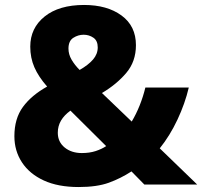

<svg xmlns="http://www.w3.org/2000/svg" viewBox="-20 -744 815 774"><path d="M319 -724Q412 -724 470 -681.5Q528 -639 528 -562Q528 -496 489 -450Q450 -404 391 -369L511 -254Q529 -284 543 -319Q557 -354 566 -391H741Q726 -327 695.5 -262Q665 -197 624 -146L775 0H562L510 -53Q467 -25 419 -7.5Q371 10 297 10Q214 10 156.5 -16.5Q99 -43 68.5 -89.5Q38 -136 38 -195Q38 -266 72.5 -313Q107 -360 170 -395Q135 -435 118.5 -473Q102 -511 102 -556Q102 -631 160 -677.5Q218 -724 319 -724ZM317 -604Q295 -604 275.5 -591.5Q256 -579 256 -548Q256 -525 268.5 -503.5Q281 -482 301 -462Q336 -482 355 -504Q374 -526 374 -553Q374 -580 356.5 -592Q339 -604 317 -604ZM264 -298Q239 -280 226 -258Q213 -236 213 -209Q213 -172 240.5 -149.5Q268 -127 310 -127Q341 -127 365.5 -135Q390 -143 408 -155Z"/></svg>

Font: Noto Sans ExtraBold
Style: Regular
Weight: 800
Designer: Monotype Design Team
Foundry: Monotype Imaging Inc.
Version: Version 2.007